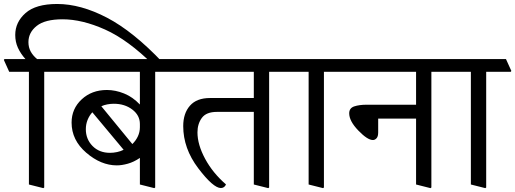

<svg xmlns="http://www.w3.org/2000/svg" viewBox="-47 -951 2630 980"><path d="M782.7 -632.8 735.8 -619.6Q606 -748 489 -800.3Q372.1 -852.5 272.5 -852.5Q182.6 -852.5 140.4 -818.8Q98.1 -785.2 98.1 -735.8Q98.1 -709.5 109.6 -688.2Q121.1 -667 142.6 -649.4H279.8L307.1 -588.9L304.2 -584.5H178.7V5.9L174.3 9.3L100.6 -9.3V-584.5H0L-27.3 -645L-24.4 -649.4H83Q58.1 -677.2 44.4 -707.3Q30.8 -737.3 30.8 -772.5Q30.8 -837.9 83.3 -884.3Q135.7 -930.7 244.6 -930.7Q365.2 -930.7 499.3 -860.6Q633.3 -790.5 782.7 -632.8Z M745.1 -584.5V5.9L740.7 9.3L667 -9.3V-145Q636.2 -124 605.5 -115.5Q574.7 -106.9 549.3 -106.9Q468.3 -106.9 393.3 -171.4Q318.4 -235.8 318.4 -325.2Q318.4 -396 369.9 -443.8Q421.4 -491.7 498.5 -491.7Q542 -491.7 586.2 -473.9Q630.4 -456.1 667 -417.5V-584.5H279.8L252.4 -645L255.4 -649.4H846.2L873.5 -588.9L870.6 -584.5ZM667 -301.8V-318.4Q667 -362.3 628.4 -391.8Q589.8 -421.4 533.7 -421.4Q517.1 -421.4 500.5 -418.2Q483.9 -415 470.2 -408.7L628.4 -215.8Q646 -232.4 656.5 -254.6Q667 -276.9 667 -301.8ZM391.1 -291.5Q391.1 -240.7 425.3 -205.8Q459.5 -170.9 514.6 -170.9Q531.7 -170.9 550.3 -174.8Q568.8 -178.7 584 -186.5L424.3 -377.9Q408.7 -360.8 399.9 -338.6Q391.1 -316.4 391.1 -291.5Z M1326.7 -584.5V5.9L1322.3 9.3L1248.5 -9.3V-379.9H1060.1Q1005.9 -379.9 983.4 -349.4Q960.9 -318.8 960.9 -275.4Q960.9 -212.9 1000 -140.4Q1039.1 -67.9 1106.4 -9.8Q1103 -0.5 1095.7 4.2Q1088.4 8.8 1080.6 8.8Q1041.5 8.8 964.8 -92.3Q888.2 -193.4 888.2 -307.1Q888.2 -372.6 922.6 -411.6Q957 -450.7 1024.9 -450.7H1248.5V-584.5H846.2L818.8 -645L821.8 -649.4H1427.7L1455.1 -588.9L1452.1 -584.5Z M1602.1 9.3 1528.3 -9.3V-584.5H1427.7L1400.4 -645L1403.3 -649.4H1707.5L1734.9 -588.9L1731.9 -584.5H1606.4V5.9Z M2154.8 -584.5V5.9L2150.4 9.3L2076.7 -9.3V-345.7H1883.3V-274.9Q1883.3 -254.4 1875 -245.4Q1866.7 -236.3 1856.4 -236.3Q1828.6 -236.3 1782 -284.7Q1735.4 -333 1735.4 -372.6Q1735.4 -399.4 1761.2 -408Q1787.1 -416.5 1823.7 -416.5H2076.7V-584.5H1708.5L1681.2 -645L1684.1 -649.4H2255.9L2283.2 -588.9L2280.3 -584.5Z M2430.2 9.3 2356.4 -9.3V-584.5H2255.9L2228.5 -645L2231.4 -649.4H2535.6L2563 -588.9L2560.1 -584.5H2434.6V5.9Z"/></svg>

Font: Sitara
Style: Regular
Weight: 400
Designer: Neelakash Kshetrimayum
Foundry: Neelakash Kshetrimayum
Version: Version 1.000;PS Version 1.000;PS 1.0;hotconv 1.;hotconv 1.0